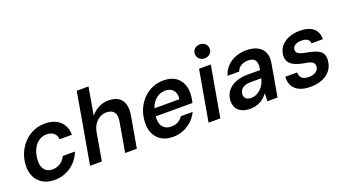

<svg xmlns="http://www.w3.org/2000/svg" viewBox="-57 -1281 3297 1841"><g transform="rotate(-20 1591.0 -361.0)"><path d="M260 12Q188 12 137 -20.5Q86 -53 63 -110Q40 -167 49 -241Q57 -305 83.5 -357.5Q110 -410 151 -448.5Q192 -487 243.5 -508Q295 -529 354 -529Q450 -529 506 -478.5Q562 -428 563 -339H437Q435 -380 407.5 -403Q380 -426 336 -426Q294 -426 259.5 -404.5Q225 -383 202.5 -343Q180 -303 173 -248Q168 -211 172.5 -181.5Q177 -152 191 -131.5Q205 -111 226.5 -100.5Q248 -90 277 -90Q306 -90 332 -100.5Q358 -111 378.5 -130.5Q399 -150 410 -178H536Q514 -121 473 -78Q432 -35 377.5 -11.5Q323 12 260 12Z M625 0 751 -720H871L822 -439Q855 -480 901.5 -504.5Q948 -529 1001 -529Q1065 -529 1103.5 -504.5Q1142 -480 1156 -431.5Q1170 -383 1157 -311L1102 0H983L1035 -300Q1047 -362 1023.5 -395Q1000 -428 946 -428Q911 -428 879.5 -411Q848 -394 826 -362.5Q804 -331 795 -286L745 0Z M1469 12Q1398 12 1348.5 -19.5Q1299 -51 1276.5 -108.5Q1254 -166 1264 -242Q1271 -304 1296.5 -356Q1322 -408 1362 -447Q1402 -486 1453 -507.5Q1504 -529 1564 -529Q1638 -529 1685.5 -497.5Q1733 -466 1753 -412Q1773 -358 1764 -290Q1763 -276 1760 -260.5Q1757 -245 1753 -230H1347L1361 -307H1648Q1654 -347 1642 -374.5Q1630 -402 1606 -416.5Q1582 -431 1548 -431Q1511 -431 1477.5 -413.5Q1444 -396 1420 -361Q1396 -326 1386 -273L1381 -244Q1373 -196 1383 -160.5Q1393 -125 1419.5 -106Q1446 -87 1485 -87Q1529 -87 1558 -103.5Q1587 -120 1605 -149H1726Q1705 -104 1666.5 -67Q1628 -30 1578 -9Q1528 12 1469 12Z M1834 0 1925 -517H2045L1954 0ZM2011 -592Q1978 -592 1957 -612.5Q1936 -633 1935 -663Q1935 -694 1956.5 -714Q1978 -734 2011 -734Q2044 -734 2065.5 -714Q2087 -694 2087 -663Q2088 -633 2066 -612.5Q2044 -592 2011 -592Z M2259 12Q2200 12 2163.5 -8.5Q2127 -29 2113 -64Q2099 -99 2104 -140Q2110 -190 2140.5 -227Q2171 -264 2223.5 -284.5Q2276 -305 2346 -305H2471Q2479 -347 2474 -375Q2469 -403 2449 -417Q2429 -431 2390 -431Q2351 -431 2320.5 -413Q2290 -395 2277 -360H2159Q2174 -413 2210 -450.5Q2246 -488 2297 -508.5Q2348 -529 2407 -529Q2479 -529 2524.5 -504.5Q2570 -480 2588.5 -435Q2607 -390 2595 -326L2538 0H2434L2437 -81Q2423 -61 2405 -44Q2387 -27 2364.5 -14.5Q2342 -2 2315.5 5Q2289 12 2259 12ZM2301 -83Q2329 -83 2353.5 -94Q2378 -105 2398.5 -124.5Q2419 -144 2433 -169Q2447 -194 2453 -223L2454 -227H2345Q2311 -227 2286.5 -217.5Q2262 -208 2248.5 -191Q2235 -174 2232 -152Q2228 -119 2246.5 -101Q2265 -83 2301 -83Z M2875 12Q2802 12 2756.5 -10.5Q2711 -33 2691.5 -72.5Q2672 -112 2676 -162H2797Q2796 -140 2805 -121.5Q2814 -103 2835 -92.5Q2856 -82 2890 -82Q2919 -82 2940.5 -90.5Q2962 -99 2975 -114Q2988 -129 2990 -149Q2993 -173 2982.5 -187Q2972 -201 2949.5 -209Q2927 -217 2894 -221Q2854 -228 2821 -239Q2788 -250 2766 -267.5Q2744 -285 2733.5 -310.5Q2723 -336 2728 -372Q2734 -418 2764 -453.5Q2794 -489 2843 -509Q2892 -529 2955 -529Q3046 -529 3093 -488.5Q3140 -448 3137 -377H3022Q3022 -404 3000 -419.5Q2978 -435 2939 -435Q2899 -435 2874.5 -419.5Q2850 -404 2847 -379Q2845 -362 2853.5 -348.5Q2862 -335 2884.5 -326Q2907 -317 2944 -311Q2989 -303 3022.5 -292.5Q3056 -282 3078 -265.5Q3100 -249 3109 -223Q3118 -197 3112 -159Q3106 -106 3074 -67.5Q3042 -29 2991 -8.5Q2940 12 2875 12Z"/></g></svg>

Font: DM Sans 11pt SemiBold
Style: Italic
Weight: 600
Italic angle: -10°
Version: Version 4.004;gftools[0.9.30]